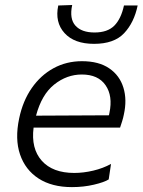

<svg xmlns="http://www.w3.org/2000/svg" viewBox="-20 -756 584 786"><path d="M274.5 10Q192.5 10 138 -25.2Q83.5 -60.5 62 -123.8Q40.5 -187 58.5 -271.5Q73.5 -343 110 -395.5Q146.5 -448 199.2 -476.8Q252 -505.5 315.5 -505.5Q384.5 -505.5 427.2 -476.2Q470 -447 485.2 -397.2Q500.5 -347.5 487 -287Q484.5 -274 480 -259.5Q475.5 -245 471.5 -233.5H117.5Q106.5 -148 151 -98Q195.5 -48 284 -48Q321.5 -48 361.8 -57.5Q402 -67 434.5 -85L425 -21.5Q407 -10 364.5 0Q322 10 274.5 10ZM315 -451Q253.5 -451 202 -410Q150.5 -369 127.5 -282.5L426 -284Q427 -289.5 428 -294Q442.5 -363 412.2 -407Q382 -451 315 -451ZM365 -576.5Q284 -576.5 244 -620.8Q204 -665 218.5 -733.5L275.5 -735.5Q263.5 -679 288.8 -651Q314 -623 367 -623Q420 -623 447.8 -650.8Q475.5 -678.5 487.5 -733.5H543.5Q529 -663.5 488 -620Q447 -576.5 365 -576.5Z"/></svg>

Font: Commissioner Light
Style: Italic
Weight: 300
Italic angle: -12°
Designer: Kostas Bartsokas
Foundry: Kostas Bartsokas
Version: Version 1.000; ttfautohint (v1.8.3)